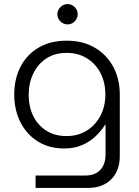

<svg xmlns="http://www.w3.org/2000/svg" viewBox="-20 -721 684 944"><path d="M155 203V142H398Q447 142 473 114.5Q499 87 499 38V-108H497Q479 -79 451 -52Q423 -25 384.5 -8Q346 9 296 9Q221 9 166 -25.5Q111 -60 80.5 -120Q50 -180 50 -257Q50 -332 80.5 -392Q111 -452 169 -486.5Q227 -521 309 -521Q386 -521 444.5 -487.5Q503 -454 536 -394Q569 -334 569 -256V46Q569 118 527 160.5Q485 203 412 203ZM307 -52Q363 -52 406 -78.5Q449 -105 473.5 -151Q498 -197 498 -256Q498 -315 474.5 -361Q451 -407 408 -434Q365 -461 308 -461Q249 -461 207.5 -433.5Q166 -406 143.5 -359Q121 -312 121 -253Q121 -197 143 -151.5Q165 -106 207 -79Q249 -52 307 -52ZM312 -601Q292 -601 277 -616Q262 -631 262 -651Q262 -671 277 -686Q292 -701 312 -701Q333 -701 347.5 -686Q362 -671 362 -651Q362 -631 347.5 -616Q333 -601 312 -601Z"/></svg>

Font: MuseoModerno Light
Style: Regular
Weight: 300
Designer: Pablo Cosgaya, Héctor Gatti, Marcela Romero, and the Authors of The MuseoModerno Project.
Foundry: Omnibus-Type Team
Version: Version 1.001